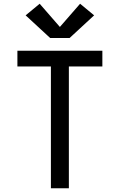

<svg xmlns="http://www.w3.org/2000/svg" viewBox="-20 -1006 640 1026"><path d="M252 0V-651H73V-735H527V-651H348V0ZM248 -803 117 -924 192 -986 300 -862 408 -986 483 -924 352 -803Z"/></svg>

Font: Zed Mono Medium Extended
Style: Regular
Weight: 500
Width: 7
Monospace: yes
Designer: Belleve Invis
Foundry: Belleve Invis
Version: Version 1.0.0; ttfautohint (v1.8.4)